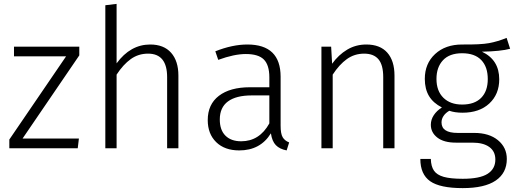

<svg xmlns="http://www.w3.org/2000/svg" viewBox="-20 -763 2656 988"><path d="M388 -478 96 -50H386L380 0H28V-45L320 -473H52V-523H388Z M898 -374V0H840V-366Q840 -487 742 -487Q692 -487 653 -459Q614 -431 580 -379V0H522V-736L580 -743V-437Q651 -534 753 -534Q823 -534 860.5 -491.5Q898 -449 898 -374Z M1468 -30 1455 11Q1419 4 1399.5 -16Q1380 -36 1374 -77Q1320 11 1211 11Q1136 11 1092.5 -31.5Q1049 -74 1049 -145Q1049 -226 1106.5 -270Q1164 -314 1266 -314H1366V-365Q1366 -428 1338 -456.5Q1310 -485 1245 -485Q1185 -485 1103 -455L1088 -499Q1176 -534 1253 -534Q1424 -534 1424 -368V-116Q1424 -75 1434.5 -57Q1445 -39 1468 -30ZM1366 -128V-272H1275Q1195 -272 1153 -241Q1111 -210 1111 -148Q1111 -94 1140 -65Q1169 -36 1221 -36Q1315 -36 1366 -128Z M2010 -374V0H1952V-366Q1952 -429 1927.5 -458Q1903 -487 1854 -487Q1804 -487 1765 -459Q1726 -431 1692 -379V0H1634V-523H1684L1689 -435Q1722 -481 1766.5 -507.5Q1811 -534 1865 -534Q1936 -534 1973 -492Q2010 -450 2010 -374Z M2605 -512Q2557 -499 2460 -497Q2549 -455 2549 -355Q2549 -278 2498 -230.5Q2447 -183 2360 -183Q2321 -183 2292 -193Q2273 -182 2262.5 -166.5Q2252 -151 2252 -133Q2252 -79 2335 -79H2420Q2497 -79 2542.5 -41.5Q2588 -4 2588 55Q2588 127 2531 166Q2474 205 2361 205Q2244 205 2193.5 169.5Q2143 134 2143 55H2197Q2198 93 2213 115Q2228 137 2263 147Q2298 157 2361 157Q2449 157 2489 131.5Q2529 106 2529 58Q2529 16 2498 -6.5Q2467 -29 2411 -29H2326Q2264 -29 2230.5 -55Q2197 -81 2197 -121Q2197 -147 2212 -170Q2227 -193 2254 -210Q2209 -233 2187.5 -269Q2166 -305 2166 -357Q2166 -436 2219 -485Q2272 -534 2358 -534Q2453 -533 2496.5 -541Q2540 -549 2587 -568ZM2226 -357Q2226 -295 2261.5 -260Q2297 -225 2358 -225Q2422 -225 2456 -259.5Q2490 -294 2490 -356Q2490 -419 2456.5 -454Q2423 -489 2358 -489Q2293 -489 2259.5 -453Q2226 -417 2226 -357Z"/></svg>

Font: Fira Sans Light
Style: Regular
Weight: 300
Designer: bBox Type GmbH & Carrois Corporate GbR & Edenspiekermann AG
Foundry: bBox Type GmbH & Carrois Corporate GbR & Edenspiekermann AG
Version: Version 4.301